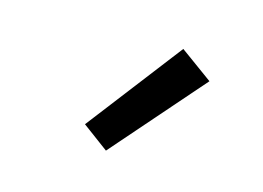

<svg xmlns="http://www.w3.org/2000/svg" viewBox="-51 -893 602 440"><g transform="rotate(15 250.0 -672.5)"><path d="M226 -537 164 -583 337 -808 414 -752Z"/></g></svg>

Font: Iosevka Term Curly Medium
Style: Regular
Weight: 500
Designer: Belleve Invis
Foundry: Belleve Invis
Version: Version 32.3.0